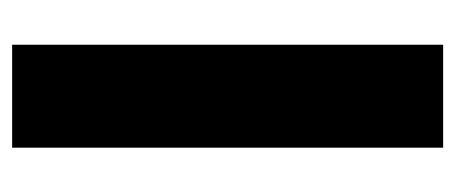

<svg xmlns="http://www.w3.org/2000/svg" viewBox="-242 -526 767 324"><g transform="rotate(90 142.0 -363.5)"><path d="M228.7 -727.3V0H55V-727.3Z"/></g></svg>

Font: Inter UI Extra Bold
Style: Regular
Weight: 800
Designer: Rasmus Andersson
Foundry: rsms
Version: 3.2;8d6f07862